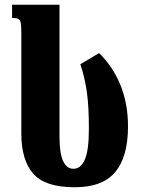

<svg xmlns="http://www.w3.org/2000/svg" viewBox="-20 -780 593 810"><path d="M70 -216V-641Q70 -669 68 -681.5Q66 -694 59 -699Q52 -704 36 -704H31V-760H231V-203Q231 -68 290 -68Q321 -68 338 -107Q355 -146 355 -238Q355 -330 346.5 -391Q338 -452 319 -509L398 -556Q455 -501 487.5 -422.5Q520 -344 520 -247Q520 -119 466.5 -54.5Q413 10 295 10Q170 10 120 -47.5Q70 -105 70 -216Z"/></svg>

Font: Noto Serif Georgian Black Cond
Style: Regular
Weight: 900
Width: 3
Designer: Monotype Design team
Foundry: Monotype Imaging Inc.
Version: Version 1.000